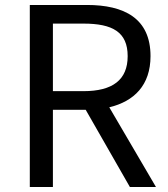

<svg xmlns="http://www.w3.org/2000/svg" viewBox="-20 -753 675 773"><path d="M325 -311 503 0H608L420 -321C520 -345 586 -410 586 -527C586 -680 479 -733 330 -733H100V0H193V-311ZM316 -386H193V-658H316C433 -658 494 -624 494 -527C494 -431 433 -386 316 -386Z"/></svg>

Font: Spoqa Han Sans Neo
Style: Regular
Weight: 400
Designer: [Spoqa Han Sans Neo] Dong-huui Kim ___ Younghwa Kang ___ Yujin Lee ___ [Noto Sans] Ryoko NISHIZUKA ____ (kana & ideograp
Foundry: Spoqa (http://www.spoqa-han-sans.com)
Version: Version 1.100;hotconv 1.0.109;makeotfexe 2.5.65596